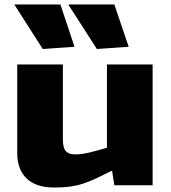

<svg xmlns="http://www.w3.org/2000/svg" viewBox="-20 -828 762 858"><path d="M171 -609 44 -808H250L313 -619ZM413 -609 285 -808H491L555 -619ZM222 10Q141 10 99 -30.5Q57 -71 57 -143V-540H261V-203Q261 -168 274 -153Q287 -138 316 -138Q345 -138 384 -147.5Q423 -157 458 -168V-540H662V0H491L481 -64H477Q438 -44 408 -30Q378 -16 350 -7Q322 2 292 6Q262 10 222 10Z"/></svg>

Font: Encode Sans Wide
Style: ExtraBold
Weight: 800
Designer: Pablo Impallari, Andres Torresi
Foundry: Pablo Impallari, Andres Torresi
Version: Version 1.000; ttfautohint (v1.00) -l 8 -r 50 -G 200 -x 14 -